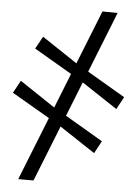

<svg xmlns="http://www.w3.org/2000/svg" viewBox="-60 -807 735 1007"><g transform="rotate(5 307.0 -303.0)"><path d="M74.5 154.5 438 -760 518 -759 155 154.5ZM459 -16 260 -147.5 214.5 -174 7.5 -294.5 43.5 -360.5 239 -230 282 -206.5 494.5 -81.5ZM555 -256.5 356 -388 310.5 -414.5 103.5 -535.5 139.5 -601 334.5 -471 377.5 -447 590.5 -322Z"/></g></svg>

Font: Merriweather 48pt Medium
Style: Italic
Weight: 500
Italic angle: -7.8°
Version: Version 2.101